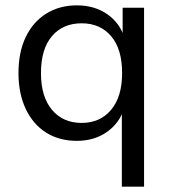

<svg xmlns="http://www.w3.org/2000/svg" viewBox="-20 -517 637 717"><path d="M435 180V-111H443Q426 -57 379 -24Q332 9 267 9Q201 9 152 -22Q103 -53 76 -110.5Q49 -168 49 -244Q49 -322 76 -378.5Q103 -435 152.5 -466Q202 -497 267 -497Q333 -497 380.5 -464Q428 -431 445 -375H438V-488H518V180ZM285 -58Q354 -58 395 -107Q436 -156 436 -244Q436 -334 395 -382Q354 -430 285 -430Q215 -430 174 -382Q133 -334 133 -244Q133 -156 174 -107Q215 -58 285 -58Z"/></svg>

Font: Nunito Sans 12pt ExtraLight 11pt
Style: Regular
Weight: 400
Version: Version 3.101;gftools[0.9.27]